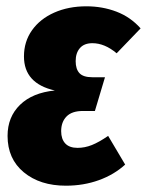

<svg xmlns="http://www.w3.org/2000/svg" viewBox="-20 -571 466 609"><path d="M4 -140Q4 -200 43.5 -238.5Q83 -277 154 -284Q56 -306 56 -392Q56 -439 81.5 -475Q107 -511 152 -531Q197 -551 254 -551Q305 -551 349.5 -534Q394 -517 426 -481L350 -402Q312 -434 273 -434Q247 -434 233.5 -418.5Q220 -403 220 -377Q220 -352 232 -339Q244 -326 273 -326H313L281 -219H243Q208 -219 191 -201.5Q174 -184 174 -155Q174 -130 187 -116Q200 -102 226 -102Q249 -102 271.5 -111Q294 -120 323 -140L377 -49Q342 -17 293.5 0.5Q245 18 189 18Q107 18 55.5 -24.5Q4 -67 4 -140Z"/></svg>

Font: Fira Sans Extra Condensed ExtraBold
Style: Italic
Weight: 800
Width: 3
Italic angle: -8°
Designer: Carrois Corporate & Edenspiekermann AG
Foundry: Carrois Corporate GbR & Edenspiekermann AG
Version: Version 4.203